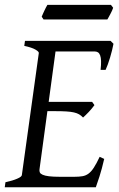

<svg xmlns="http://www.w3.org/2000/svg" viewBox="-20 -787 502 807"><path d="M418 -119.1Q408.2 -76.7 398.2 -45.4Q388.2 -14.2 382.8 0H0L2.9 -21Q33.7 -27.8 52.2 -35.9Q70.8 -43.9 71.8 -50.8L143.1 -564Q144 -569.8 128.9 -578.6Q113.8 -587.4 82 -594.2L85 -615.2H444.8L457 -603Q454.6 -590.3 450.9 -575.2Q447.3 -560.1 442.6 -544.9Q438 -529.8 433.1 -516.1Q428.2 -502.4 423.8 -493.2H402.8Q405.3 -515.6 404.8 -530.5Q404.3 -545.4 400.9 -554.4Q397.5 -563.5 391.6 -567.1Q385.7 -570.8 377 -570.8H213.4L184.6 -358.9H367.2L377 -345.2Q372.1 -338.4 366 -331.1Q359.9 -323.7 353.3 -316.7Q346.7 -309.6 340.3 -303.5Q334 -297.4 329.1 -293Q321.3 -301.3 312.5 -306.4Q303.7 -311.5 290.8 -314.5Q277.8 -317.4 259 -318.6Q240.2 -319.8 212.9 -319.8H179.2L146 -75.2Q145 -67.9 147.5 -62.3Q149.9 -56.6 159.2 -52.5Q168.5 -48.3 186 -46.1Q203.6 -43.9 232.9 -43.9H292Q312.5 -43.9 326.7 -46.4Q340.8 -48.8 352.3 -57.4Q363.8 -65.9 374.5 -82.5Q385.3 -99.1 398.9 -127.9ZM455.6 -754.4Q454.1 -749 450.9 -742.2Q447.8 -735.4 444.1 -728.5Q440.4 -721.7 437 -715.3Q433.6 -709 431.2 -705.1H163.1L155.3 -716.8Q157.2 -721.7 160.2 -728.3Q163.1 -734.9 166.3 -741.7Q169.4 -748.5 172.9 -755.1Q176.3 -761.7 179.2 -766.6H446.3Z"/></svg>

Font: Gentium Plus Phon
Style: Italic
Weight: 400
Italic angle: -8°
Designer: J. Victor Gaultney, Annie Olsen, Iska Routamaa, Becca Hirsbrunner
Foundry: SIL International
Version: Version 5.000